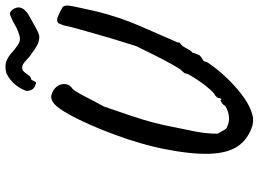

<svg xmlns="http://www.w3.org/2000/svg" viewBox="-142 -750 951 706"><g transform="rotate(-90 333.0 -396.5)"><path d="M226 57Q176 42 149.5 4Q123 -34 121 -102.5Q119 -171 140 -275Q147 -310 160 -355Q173 -400 190.5 -447.5Q208 -495 227.5 -539.5Q247 -584 266 -618Q289 -659 304.5 -672Q320 -685 334 -683Q356 -678 367.5 -663.5Q379 -649 377.5 -632Q376 -615 359 -604Q348 -591 330.5 -556.5Q313 -522 295 -490Q275 -432 260 -387.5Q245 -343 235 -304Q225 -265 217 -222Q208 -180 203.5 -156Q199 -132 197.5 -118.5Q196 -105 195.5 -95Q195 -85 195 -71Q203 -58 208 -48Q213 -38 221 -36Q238 -28 257 -29.5Q276 -31 297 -43Q302 -53 310 -57Q318 -61 318 -61Q320 -56 322.5 -58.5Q325 -61 326 -65Q325 -69 328 -72.5Q331 -76 335 -80Q343 -83 356.5 -98Q370 -113 383.5 -132Q397 -151 406.5 -167Q416 -183 416 -187Q416 -192 420 -196Q424 -200 429 -206Q434 -211 449.5 -238.5Q465 -266 483.5 -303Q502 -340 517 -371Q520 -382 528 -406.5Q536 -431 545.5 -463Q555 -495 564 -527.5Q573 -560 580.5 -585.5Q588 -611 590 -623Q592 -636 596 -644.5Q600 -653 601 -657Q610 -664 621.5 -660Q633 -656 644 -650Q655 -644 661 -641Q667 -633 666 -621Q665 -609 659.5 -584.5Q654 -560 644 -514Q623 -432 593.5 -363Q564 -294 530 -217Q530 -217 530 -216.5Q530 -216 530 -211Q518 -204 511 -190Q506 -181 502.5 -174.5Q499 -168 494 -165Q491 -156 488 -149Q485 -142 485 -142Q484 -137 478 -133Q472 -129 466 -125Q461 -123 460 -117Q459 -111 456 -107Q434 -74 403 -41Q372 -8 340 16.5Q308 41 281 51Q263 58 251.5 59Q240 60 226 57ZM551 -727Q535 -727 520 -735Q505 -743 487 -757Q478 -762 464 -776Q450 -790 438 -790Q428 -790 421.5 -782Q415 -774 409.5 -766Q404 -758 393 -756Q390 -749 386 -742.5Q382 -736 376 -741Q366 -743 359.5 -750.5Q353 -758 352 -773Q357 -791 373 -812.5Q389 -834 417 -848Q443 -855 461.5 -848Q480 -841 496 -825Q520 -805 532.5 -800Q545 -795 564 -803Q579 -807 594.5 -816.5Q610 -826 631 -834Q638 -837 645 -831.5Q652 -826 656 -817Q660 -808 659 -802Q659 -792 650.5 -782Q642 -772 633 -767Q603 -750 586.5 -741Q570 -732 562.5 -729.5Q555 -727 551 -727Z"/></g></svg>

Font: Caveat SemiBold
Style: Regular
Weight: 600
Designer: Pablo Impallari
Foundry: Pablo Impallari
Version: Version 2.000